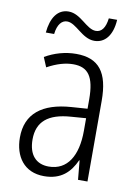

<svg xmlns="http://www.w3.org/2000/svg" viewBox="-83 -775 601 841"><g transform="rotate(10 217.5 -355.0)"><path d="M71 -611H108C113 -655 132 -675 155 -675C196 -675 231 -612 286 -612C332 -612 365 -649 369 -720H332C327 -678 311 -656 285 -656C243 -656 209 -719 154 -719C105 -719 77 -677 71 -611ZM219 -542C170 -542 122 -528 81 -504L99 -461C141 -484 179 -495 214 -495C280 -495 309 -457 309 -355V-314L238 -309C110 -300 39 -245 39 -139C39 -55 83 10 172 10C248 10 287 -30 312 -85H314L322 0H364V-359C364 -485 320 -542 219 -542ZM244 -267 310 -272V-216C310 -105 268 -35 185 -35C129 -35 95 -71 95 -140C95 -219 143 -260 244 -267Z"/></g></svg>

Font: Noto Sans Malayalam Condensed Light
Style: Regular
Weight: 300
Width: 3
Designer: Jelle Bosma - Monotype Design Team
Foundry: Monotype Imaging Inc.
Version: Version 2.104